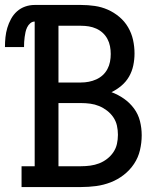

<svg xmlns="http://www.w3.org/2000/svg" viewBox="-48 -755 668 775"><path d="M39 0V-84H92V-668Q82 -668 74 -661Q66 -654 61.5 -644.5Q57 -635 55 -625.5Q53 -616 51.5 -605.5Q50 -595 49.5 -585Q49 -575 49 -565H-28Q-28 -585 -26 -604.5Q-24 -624 -18.5 -642.5Q-13 -661 -3.5 -678.5Q6 -696 20.5 -709Q35 -722 53.5 -728.5Q72 -735 92 -735H279Q307 -735 334.5 -731Q362 -727 387 -716Q412 -705 433.5 -687Q455 -669 469 -645Q483 -621 489 -594Q495 -567 495 -539Q495 -515 490 -491Q485 -467 473 -446Q461 -425 442 -409Q423 -393 402 -383Q429 -373 452.5 -356.5Q476 -340 493 -317Q510 -294 517 -266Q524 -238 524 -209Q524 -179 517 -149Q510 -119 493 -93.5Q476 -68 451.5 -49Q427 -30 398.5 -19Q370 -8 340 -4Q310 0 279 0ZM188 -422H279Q295 -422 310.5 -425Q326 -428 340.5 -434.5Q355 -441 366.5 -451.5Q378 -462 385.5 -476Q393 -490 396 -505.5Q399 -521 399 -537Q399 -553 396 -568.5Q393 -584 385.5 -598Q378 -612 366.5 -622.5Q355 -633 340.5 -639.5Q326 -646 310.5 -648.5Q295 -651 279 -651H188ZM279 -84Q298 -84 316.5 -86.5Q335 -89 352 -95.5Q369 -102 384 -113.5Q399 -125 409.5 -140.5Q420 -156 424 -174Q428 -192 428 -211Q428 -230 424 -248Q420 -266 409.5 -281.5Q399 -297 384 -308.5Q369 -320 352 -327Q335 -334 316.5 -336.5Q298 -339 279 -339H188V-84Z"/></svg>

Font: Iosevka HT Medium Extended
Style: Regular
Weight: 500
Width: 7
Monospace: yes
Designer: Belleve Invis
Foundry: Belleve Invis
Version: Version 32.3.0; ttfautohint (v1.8.4)